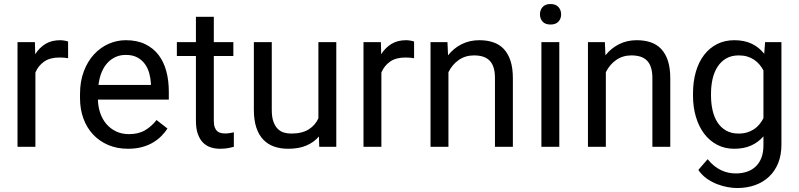

<svg xmlns="http://www.w3.org/2000/svg" viewBox="-20 -741 4032 969"><path d="M323.7 -447.3Q312 -449.2 302 -450Q292 -450.7 279.3 -450.7Q232.4 -450.7 202.9 -430.2Q173.3 -409.7 158.7 -375V0H68.4V-528.3H156.2L157.7 -467.3Q178.2 -500 209 -519Q239.7 -538.1 283.7 -538.1Q293.5 -538.1 306.2 -535.9Q318.8 -533.7 323.7 -531.2Z M626 9.8Q570.8 9.8 526.1 -9.3Q481.4 -28.3 449.7 -62.3Q418 -96.2 400.9 -143.1Q383.8 -189.9 383.8 -245.6V-266.1Q383.8 -330.6 403.1 -381.3Q422.4 -432.1 454.6 -466.8Q486.8 -501.5 528.3 -519.8Q569.8 -538.1 614.7 -538.1Q671.4 -538.1 712.4 -518.3Q753.4 -498.5 780 -463.9Q806.6 -429.2 819.3 -381.8Q832 -334.5 832 -278.8V-238.3H474.1Q475.1 -201.7 486.1 -169.9Q497.1 -138.2 517.3 -114.7Q537.6 -91.3 566.2 -77.6Q594.7 -64 630.9 -64Q678.7 -64 711.9 -83.5Q745.1 -103 770 -135.3L825.2 -92.3Q812.5 -72.8 794.4 -54.4Q776.4 -36.1 752.2 -21.7Q728 -7.3 696.8 1.2Q665.5 9.8 626 9.8ZM614.7 -463.9Q587.4 -463.9 564.5 -453.9Q541.5 -443.8 523.4 -424.8Q505.4 -405.8 493.4 -377.4Q481.4 -349.1 477.1 -312.5H741.7V-319.3Q740.2 -345.7 733.2 -371.6Q726.1 -397.5 711.2 -418Q696.3 -438.5 672.9 -451.2Q649.4 -463.9 614.7 -463.9Z M1059.1 -656.2V-528.3H1157.7V-458.5H1059.1V-130.9Q1059.1 -110.4 1064 -97.9Q1068.8 -85.4 1076.9 -78.6Q1085 -71.8 1095.5 -69.6Q1106 -67.4 1117.2 -67.4Q1128.4 -67.4 1140.9 -69.6Q1153.3 -71.8 1160.2 -73.2V0Q1149.4 2.9 1132.3 6.3Q1115.2 9.8 1090.8 9.8Q1065.9 9.8 1043.7 2.7Q1021.5 -4.4 1004.9 -21Q988.3 -37.6 978.5 -64.7Q968.8 -91.8 968.8 -131.3V-458.5H872.6V-528.3H968.8V-656.2Z M1589.4 -52.2Q1564.5 -22.9 1526.4 -6.6Q1488.3 9.8 1434.6 9.8Q1395.5 9.8 1363.8 -1.2Q1332 -12.2 1309.1 -35.9Q1286.1 -59.6 1273.7 -96.9Q1261.2 -134.3 1261.2 -187V-528.3H1351.6V-186Q1351.6 -150.4 1359.9 -127.2Q1368.2 -104 1381.8 -90.6Q1395.5 -77.1 1413.1 -72Q1430.7 -66.9 1449.2 -66.9Q1504.4 -66.9 1537.8 -87.9Q1571.3 -108.9 1586.9 -144V-528.3H1677.2V0H1591.3Z M2069.8 -447.3Q2058.1 -449.2 2048.1 -450Q2038.1 -450.7 2025.4 -450.7Q1978.5 -450.7 1949 -430.2Q1919.4 -409.7 1904.8 -375V0H1814.5V-528.3H1902.3L1903.8 -467.3Q1924.3 -500 1955.1 -519Q1985.8 -538.1 2029.8 -538.1Q2039.6 -538.1 2052.2 -535.9Q2064.9 -533.7 2069.8 -531.2Z M2238.3 -528.3 2241.2 -461.9Q2269.5 -497.6 2309.6 -517.8Q2349.6 -538.1 2399.4 -538.1Q2438 -538.1 2469.2 -527.6Q2500.5 -517.1 2522.5 -493.9Q2544.4 -470.7 2556.4 -434.3Q2568.4 -397.9 2568.4 -346.2V0H2478V-347.2Q2478 -377.9 2471.2 -399.7Q2464.4 -421.4 2450.9 -435.1Q2437.5 -448.7 2417.7 -455.1Q2397.9 -461.4 2372.1 -461.4Q2328.1 -461.4 2294.9 -438Q2261.7 -414.6 2243.2 -376.5V0H2152.8V-528.3Z M2802.7 0H2712.4V-528.3H2802.7ZM2705.1 -668.5Q2705.1 -690.4 2718.5 -705.6Q2731.9 -720.7 2758.3 -720.7Q2784.7 -720.7 2798.3 -705.6Q2812 -690.4 2812 -668.5Q2812 -646.5 2798.3 -631.8Q2784.7 -617.2 2758.3 -617.2Q2731.9 -617.2 2718.5 -631.8Q2705.1 -646.5 2705.1 -668.5Z M3032.7 -528.3 3035.6 -461.9Q3064 -497.6 3104 -517.8Q3144 -538.1 3193.8 -538.1Q3232.4 -538.1 3263.7 -527.6Q3294.9 -517.1 3316.9 -493.9Q3338.9 -470.7 3350.8 -434.3Q3362.8 -397.9 3362.8 -346.2V0H3272.5V-347.2Q3272.5 -377.9 3265.6 -399.7Q3258.8 -421.4 3245.4 -435.1Q3231.9 -448.7 3212.2 -455.1Q3192.4 -461.4 3166.5 -461.4Q3122.6 -461.4 3089.4 -438Q3056.2 -414.6 3037.6 -376.5V0H2947.3V-528.3Z M3477.5 -268.6Q3477.5 -329.1 3491.9 -378.7Q3506.3 -428.2 3533.4 -463.6Q3560.5 -499 3599.1 -518.6Q3637.7 -538.1 3686 -538.1Q3736.3 -538.1 3773.4 -520.5Q3810.5 -502.9 3836.9 -469.7L3841.3 -528.3H3923.8V-11.2Q3923.8 41 3907.5 81.8Q3891.1 122.6 3861.3 150.6Q3831.5 178.7 3790.5 193.4Q3749.5 208 3699.7 208Q3679.2 208 3652.6 203.4Q3626 198.7 3598.9 188.2Q3571.8 177.7 3546.9 160.2Q3522 142.6 3504.4 116.7L3551.3 62.5Q3567.9 83 3585.4 96.7Q3603 110.4 3620.8 118.7Q3638.7 127 3657 130.6Q3675.3 134.3 3693.4 134.3Q3725.1 134.3 3751 125.2Q3776.9 116.2 3795.2 98.1Q3813.5 80.1 3823.2 54Q3833 27.8 3833 -6.8V-52.7Q3806.6 -22.5 3770.3 -6.3Q3733.9 9.8 3685.1 9.8Q3637.7 9.8 3599.4 -10.3Q3561 -30.3 3533.9 -66.2Q3506.8 -102.1 3492.2 -151.1Q3477.5 -200.2 3477.5 -258.3ZM3568.4 -258.3Q3568.4 -218.8 3576.4 -183.8Q3584.5 -148.9 3601.3 -123Q3618.2 -97.2 3644.5 -82Q3670.9 -66.9 3707.5 -66.9Q3731.4 -66.9 3750.7 -72.8Q3770 -78.6 3785.4 -88.9Q3800.8 -99.1 3812.5 -113.3Q3824.2 -127.4 3833 -144.5V-385.7Q3824.2 -401.9 3812.5 -415.8Q3800.8 -429.7 3785.4 -439.9Q3770 -450.2 3751 -455.8Q3731.9 -461.4 3708.5 -461.4Q3671.4 -461.4 3645 -446Q3618.7 -430.7 3601.6 -404.3Q3584.5 -377.9 3576.4 -343Q3568.4 -308.1 3568.4 -268.6Z"/></svg>

Font: Dirooz
Style: Regular
Weight: 400
Foundry: DejaVu fonts team - Redesigned by Saber Rastikerdar
Version: Version 0.2.1